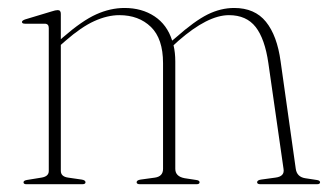

<svg xmlns="http://www.w3.org/2000/svg" viewBox="-20 -474 849 494"><path d="M136.5 -438.5V-373L141.5 -377.5Q191.5 -421 227.8 -437.2Q264 -453.5 300.5 -453.5Q345 -453.5 377.5 -432Q410 -410.5 423 -369.5L432.5 -377.5Q480.5 -420 514.2 -436.8Q548 -453.5 582.5 -453.5Q635.5 -453.5 664.2 -418Q693 -382.5 702 -316L741 -39.5Q744 -19 765 -15.5L794.5 -11Q803.5 -10 803.5 -5Q803.5 0 795.5 0H650.5Q641.5 0 641.5 -5Q641.5 -10.5 652 -12L688.5 -17Q713 -20 709.5 -39.5L670.5 -311.5Q661.5 -374 637.8 -404.5Q614 -435 569 -435Q514.5 -435 439 -369L426.5 -357.5Q431 -338.5 431 -316V-39.5Q431 -20 455 -15.5L484.5 -11Q493.5 -10 493.5 -5Q493.5 0 485.5 0H340.5Q331.5 0 331.5 -5Q331.5 -10.5 342 -12L378.5 -17Q399.5 -20 399.5 -39.5V-311.5Q399.5 -374.5 368.2 -404.8Q337 -435 287 -435Q256.5 -435 222.8 -419.8Q189 -404.5 148.5 -369L136.5 -358.5V-34.5Q136.5 -19.5 155.5 -17L190 -12Q200 -10.5 200 -5Q200 0 191.5 0H48Q40.5 0 40.5 -5Q40.5 -9.5 49.5 -11L86.5 -17Q105.5 -20 105.5 -34V-402Q105.5 -413 95 -413H44.5Q36.5 -413 36.5 -417.5Q36.5 -421 44.5 -424L112.5 -444.5Q123 -448 128.5 -448Q136.5 -448 136.5 -438.5Z"/></svg>

Font: Fraunces 72pt S000 Thin
Style: Regular
Weight: 100
Version: Version 1.000; ttfautohint (v1.8.3)